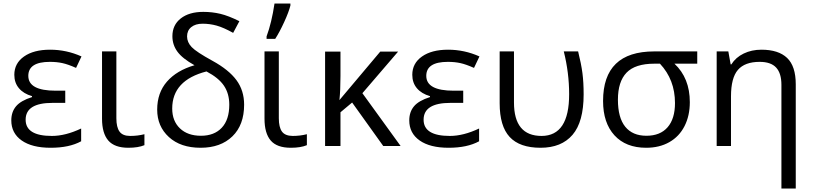

<svg xmlns="http://www.w3.org/2000/svg" viewBox="-20 -826 4602 1086"><path d="M125 -148.9Q125 -57.1 273.4 -57.1Q350.1 -57.1 439 -99.1V-26.9Q372.1 9.8 266.6 9.8Q161.1 9.8 102.5 -31.5Q43.9 -72.8 43.9 -145Q43.9 -192.9 70.8 -224.9Q97.7 -256.8 161.1 -276.9V-282.2Q113.3 -295.9 87.2 -326.9Q61 -357.9 61 -402.8Q61 -467.8 115.7 -506.3Q170.4 -544.9 263.2 -544.9Q356 -544.9 440.9 -506.8L410.2 -441.9Q364.3 -462.4 332.5 -469.2Q300.8 -476.1 262.2 -476.1Q140.1 -476.1 140.1 -397Q140.1 -313 294.9 -313H349.1V-244.1H276.9Q125 -244.1 125 -148.9Z M557.1 -154.8V-535.2H638.2V-157.2Q638.2 -106.4 656 -81.8Q673.8 -57.1 716.3 -57.1Q758.8 -57.1 796.9 -66.9V-4.9Q761.7 9.8 706.1 9.8Q627.9 9.8 592.5 -31.2Q557.1 -72.3 557.1 -154.8Z M954.1 -211.9Q954.1 -141.6 997.8 -99.9Q1041.5 -58.1 1116.7 -58.1Q1191.9 -58.1 1234.4 -103.5Q1276.9 -148.9 1276.9 -233.9Q1276.9 -296.4 1246.8 -341.1Q1216.8 -385.7 1147.9 -421.9Q954.1 -372.1 954.1 -211.9ZM955.1 -621.1Q955.1 -684.6 1002.4 -721.7Q1049.8 -758.8 1129.9 -758.8Q1180.2 -758.8 1226.3 -747.8Q1272.5 -736.8 1334 -706.1L1298.8 -640.1Q1244.1 -670.4 1205.3 -681.2Q1166.5 -691.9 1126 -691.9Q1085.4 -691.9 1061.8 -672.6Q1038.1 -653.3 1038.1 -620.1Q1038.1 -586.9 1064.2 -559.6Q1090.3 -532.2 1182.1 -481.9Q1273.9 -431.6 1317.4 -372.8Q1360.8 -314 1360.8 -233.9Q1360.8 -119.1 1294.4 -54.7Q1228 9.8 1114.7 9.8Q1001.5 9.8 935.3 -50.8Q869.1 -111.3 869.1 -206.1Q869.1 -300.8 924.3 -364.3Q979.5 -427.7 1080.1 -457Q1011.7 -495.1 983.4 -533.9Q955.1 -572.8 955.1 -621.1Z M1476.1 -154.8V-535.2H1557.1V-157.2Q1557.1 -106.4 1574.7 -82Q1592.3 -57.6 1635.3 -57.1Q1677.7 -57.1 1715.8 -66.9V-4.9Q1680.7 9.8 1625 9.8Q1546.4 9.8 1511.2 -31.2Q1476.1 -72.3 1476.1 -154.8ZM1622.6 -806.2V-794.9Q1613.8 -758.8 1587.4 -701.2Q1561 -643.6 1536.6 -606H1487.8V-620.1Q1516.6 -697.8 1532.7 -806.2Z M1905.8 0H1818.8V-534.2H1905.8V-396Q1905.8 -314.9 1899.9 -259.8L2130.9 -534.2H2231.9L2029.8 -298.8L2246.1 0H2147.9L1971.7 -246.1L1905.8 -190.9Z M2376 -148.9Q2376 -57.1 2524.4 -57.1Q2601.1 -57.1 2689.9 -99.1V-26.9Q2623 9.8 2517.6 9.8Q2412.1 9.8 2353.5 -31.5Q2294.9 -72.8 2294.9 -145Q2294.9 -192.9 2321.8 -224.9Q2348.6 -256.8 2412.1 -276.9V-282.2Q2364.3 -295.9 2338.1 -326.9Q2312 -357.9 2312 -402.8Q2312 -467.8 2366.7 -506.3Q2421.4 -544.9 2514.2 -544.9Q2606.9 -544.9 2691.9 -506.8L2661.1 -441.9Q2615.2 -462.4 2583.5 -469.2Q2551.8 -476.1 2513.2 -476.1Q2391.1 -476.1 2391.1 -397Q2391.1 -313 2545.9 -313H2600.1V-244.1H2527.8Q2376 -244.1 2376 -148.9Z M2887.2 -246.1Q2887.2 -57.1 3043.5 -57.1Q3199.7 -57.6 3199.2 -293.9Q3199.2 -414.1 3168.9 -535.2H3250Q3267.6 -464.8 3274.4 -412.6Q3281.2 -360.4 3281.2 -292Q3281.2 -136.7 3218.5 -63.5Q3155.8 9.8 3037.6 9.8Q2919.4 9.8 2862.8 -51.3Q2806.2 -112.3 2806.2 -242.2V-535.2H2887.2Z M3797.9 -243.2Q3797.9 -375 3712.9 -465.8H3681.2Q3572.8 -465.8 3523.9 -415Q3475.1 -364.3 3475.1 -262.2Q3475.1 -160.2 3516.6 -109.1Q3558.1 -58.1 3636.2 -58.1Q3714.4 -58.1 3756.1 -106.2Q3797.9 -154.3 3797.9 -243.2ZM3881.8 -248Q3881.8 -171.4 3851.8 -112.5Q3821.8 -53.7 3765.9 -22Q3710 9.8 3634.8 9.8Q3520 9.8 3455.6 -60.5Q3391.1 -130.9 3391.1 -254.9Q3391.1 -535.2 3680.2 -535.2H3923.8V-465.8H3794.9Q3881.8 -384.3 3881.8 -248Z M4399.9 240.2V-346.2Q4399.9 -411.6 4370.1 -443.8Q4340.3 -476.1 4276.9 -476.1Q4192.9 -476.1 4153.8 -430.7Q4114.7 -385.3 4114.7 -280.8V0H4033.7V-535.2H4099.6L4112.8 -461.9H4116.7Q4141.6 -501.5 4186.5 -523.2Q4231.4 -544.9 4286.6 -544.9Q4383.3 -544.9 4432.1 -498.3Q4481 -451.7 4481 -349.1V240.2Z"/></svg>

Font: OpenSans
Style: Regular
Weight: 400
Foundry: Ascender Corporation
Version: Version 1.10